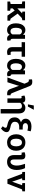

<svg xmlns="http://www.w3.org/2000/svg" viewBox="2342 -3172 1034 5757"><g transform="rotate(90 2858.5 -294.0)"><path d="M26.4 0V-80.1L99.6 -96.2V-431.6L22 -447.8V-528.3H231.9V-297.4L377.9 -438L379.9 -439.9L328.6 -448.2V-528.3H588.9V-447.8L521 -432.1L388.7 -305.7L540.5 -94.7L601.1 -80.1V0H449.2L296.4 -218.3L231.9 -156.7V-96.2L302.2 -80.1V0Z M882.3 10.3Q819.3 10.3 774.2 -22Q729 -54.2 704.6 -112.5Q680.2 -170.9 680.2 -248.5V-258.8Q680.2 -342.3 704.3 -405.3Q728.5 -468.3 773.9 -503.2Q819.3 -538.1 882.3 -538.1Q928.7 -538.1 962.2 -519Q995.6 -500 1019 -465.3L1028.8 -527.8H1144V-163.1Q1144 -126 1153.3 -111.1Q1162.6 -96.2 1178.7 -96.2Q1186 -96.2 1190.4 -98.1L1202.1 -3.4Q1186.5 4.4 1171.6 7.3Q1156.7 10.3 1140.1 10.3Q1053.7 10.3 1024.9 -68.8Q1001 -30.3 966.3 -10Q931.6 10.3 882.3 10.3ZM920.4 -91.8Q951.7 -91.8 973.9 -106.7Q996.1 -121.6 1011.2 -148.9V-375.5Q996.1 -404.3 973.9 -419.9Q951.7 -435.5 921.9 -435.5Q865.7 -435.5 839.6 -386.5Q813.5 -337.4 813.5 -258.8V-248.5Q813.5 -176.3 838.6 -134Q863.8 -91.8 920.4 -91.8Z M1543.5 10.3Q1470.7 10.3 1432.1 -30Q1393.6 -70.3 1393.6 -154.3V-426.8H1244.6L1245.1 -528.3H1681.6V-426.8H1526.4V-151.4Q1526.4 -118.7 1537.8 -106.2Q1549.3 -93.8 1572.8 -93.8Q1593.8 -93.8 1618.2 -103.5L1634.3 -8.8Q1613.3 2 1590.8 6.1Q1568.4 10.3 1543.5 10.3Z M1947.8 10.3Q1884.8 10.3 1839.6 -22Q1794.4 -54.2 1770 -112.5Q1745.6 -170.9 1745.6 -248.5V-258.8Q1745.6 -342.3 1769.8 -405.3Q1793.9 -468.3 1839.4 -503.2Q1884.8 -538.1 1947.8 -538.1Q1994.1 -538.1 2027.6 -519Q2061 -500 2084.5 -465.3L2094.2 -527.8H2209.5V-163.1Q2209.5 -126 2218.8 -111.1Q2228 -96.2 2244.1 -96.2Q2251.5 -96.2 2255.9 -98.1L2267.6 -3.4Q2252 4.4 2237.1 7.3Q2222.2 10.3 2205.6 10.3Q2119.1 10.3 2090.3 -68.8Q2066.4 -30.3 2031.7 -10Q1997.1 10.3 1947.8 10.3ZM1985.8 -91.8Q2017.1 -91.8 2039.3 -106.7Q2061.5 -121.6 2076.7 -148.9V-375.5Q2061.5 -404.3 2039.3 -419.9Q2017.1 -435.5 1987.3 -435.5Q1931.2 -435.5 1905 -386.5Q1878.9 -337.4 1878.9 -258.8V-248.5Q1878.9 -176.3 1904.1 -134Q1929.2 -91.8 1985.8 -91.8Z M2787.1 8.8Q2730 8.8 2697.8 -15.4Q2665.5 -39.6 2645.5 -97.2L2554.7 -344.2H2551.8L2543.9 -309.1L2446.3 0H2302.7L2489.7 -512.7L2452.6 -598.1Q2432.6 -643.1 2390.6 -643.1Q2374.5 -643.1 2363.3 -641.6L2360.8 -736.8Q2374.5 -740.7 2397 -743.2Q2419.4 -745.6 2438 -745.6Q2488.3 -745.6 2517.3 -725.3Q2546.4 -705.1 2562.5 -664.1L2769.5 -145Q2779.3 -120.6 2790.5 -108.2Q2801.8 -95.7 2819.8 -95.7Q2825.2 -95.7 2828.9 -95.7Q2832.5 -95.7 2836.4 -96.2L2837.9 4.9Q2827.6 6.3 2815.2 7.6Q2802.7 8.8 2787.1 8.8Z M3250 202.6V-324.7Q3250 -384.3 3228.3 -409.9Q3206.5 -435.5 3162.6 -435.5Q3129.9 -435.5 3104.7 -421.9Q3079.6 -408.2 3063.5 -383.8V0H2930.7V-384.8Q2930.7 -407.7 2921.9 -417Q2913.1 -426.3 2896 -426.3Q2886.7 -426.3 2879.4 -424.6Q2872.1 -422.9 2861.3 -419.9L2844.7 -510.7Q2864.3 -521.5 2893.1 -528.6Q2921.9 -535.6 2950.7 -535.6Q3042 -535.6 3057.6 -466.8Q3058.1 -463.9 3058.8 -460.7Q3059.6 -457.5 3060.1 -455.1Q3086.4 -494.6 3125.2 -516.4Q3164.1 -538.1 3211.4 -538.1Q3293 -538.1 3337.9 -488Q3382.8 -438 3382.8 -325.7V202.6ZM3109.9 -614.7 3143.1 -791H3271.5L3175.8 -614.7Z M3834 192.4 3766.1 141.1Q3790.5 115.2 3800.8 95.7Q3811 76.2 3811 54.7Q3811 37.6 3798.1 26.6Q3785.2 15.6 3752.4 8.3L3733.4 3.4Q3654.3 -12.7 3602.8 -38.6Q3551.3 -64.5 3525.9 -107.4Q3500.5 -150.4 3500.5 -218.8Q3500.5 -358.4 3649.4 -405.8Q3597.2 -424.8 3568.4 -459.2Q3539.6 -493.7 3539.6 -543Q3539.6 -624.5 3603.5 -672.6Q3667.5 -720.7 3777.3 -720.7Q3813 -720.7 3850.1 -714.6Q3887.2 -708.5 3917.5 -698.2L3897 -598.6Q3861.3 -607.9 3835.9 -612.3Q3810.5 -616.7 3788.1 -616.7Q3730.5 -616.7 3701.4 -595.7Q3672.4 -574.7 3672.4 -541.5Q3672.4 -502.9 3701.7 -480.7Q3731 -458.5 3792.5 -458.5H3865.2V-353.5H3795.4Q3632.8 -353.5 3632.8 -222.7Q3632.8 -170.4 3666 -140.9Q3699.2 -111.3 3753.4 -98.6L3802.7 -87.9Q3875 -70.8 3908.7 -46.1Q3942.4 -21.5 3942.4 29.8Q3941.9 58.6 3926.3 88.9Q3910.6 119.1 3886 146.2Q3861.3 173.3 3834 192.4Z M4254.4 10.3Q4176.8 10.3 4121.3 -23.9Q4065.9 -58.1 4036.4 -118.9Q4006.8 -179.7 4006.8 -258.8V-269Q4006.8 -347.7 4036.6 -408.4Q4066.4 -469.2 4121.6 -503.7Q4176.8 -538.1 4253.4 -538.1Q4330.1 -538.1 4385.5 -503.7Q4440.9 -469.2 4470.5 -408.7Q4500 -348.1 4500 -269V-258.8Q4500 -179.2 4470.5 -118.7Q4440.9 -58.1 4385.7 -23.9Q4330.6 10.3 4254.4 10.3ZM4254.4 -91.8Q4312 -91.8 4339.8 -138.2Q4367.7 -184.6 4367.7 -258.8V-269Q4367.7 -341.8 4339.6 -388.7Q4311.5 -435.5 4253.4 -435.5Q4194.8 -435.5 4167.2 -388.7Q4139.6 -341.8 4139.6 -269V-258.8Q4139.6 -184.1 4167.2 -137.9Q4194.8 -91.8 4254.4 -91.8Z M4834.5 10.3Q4737.3 10.3 4683.3 -43.2Q4629.4 -96.7 4629.4 -205.6V-387.2Q4629.4 -410.2 4620.4 -419.4Q4611.3 -428.7 4593.8 -428.7Q4585.4 -428.7 4575.9 -426.5Q4566.4 -424.3 4559.1 -421.9L4543.5 -513.2Q4562 -523.4 4591.1 -530.5Q4620.1 -537.6 4649.4 -537.6Q4703.1 -537.6 4732.7 -509.5Q4762.2 -481.4 4762.2 -423.3L4761.7 -199.2Q4761.7 -143.1 4780.5 -117.4Q4799.3 -91.8 4831.5 -91.8Q4865.7 -91.8 4891.1 -116.7Q4916.5 -141.6 4930.7 -183.3Q4944.8 -225.1 4944.8 -275.9Q4944.3 -337.9 4930.4 -400.9Q4916.5 -463.9 4893.1 -528.3H5021.5Q5046.4 -477.5 5062 -414.3Q5077.6 -351.1 5077.6 -275.9Q5077.6 -191.9 5050.5 -127.4Q5023.4 -63 4969.2 -26.4Q4915 10.3 4834.5 10.3Z M5357.4 0 5191.9 -439 5135.3 -447.8V-528.3H5384.3V-447.8L5326.2 -438L5413.6 -185.5L5425.8 -144H5428.7L5442.9 -185.5L5534.7 -438L5468.8 -447.8V-528.3H5717.3V-447.8L5659.2 -438L5489.7 0Z"/></g></svg>

Font: Roboto Slab SemiBold
Style: Regular
Weight: 600
Designer: Google
Version: Version 2.001; ttfautohint (v1.8.3)